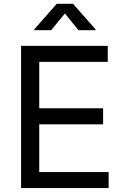

<svg xmlns="http://www.w3.org/2000/svg" viewBox="-20 -962 641 982"><path d="M87.9 -727.5H531.2V-645.5H180.7V-408.2H507.3V-326.2H180.7V-82H535.6V0H87.9ZM155.3 -807.6V-812L270 -942.4H353.5L468.8 -812V-807.6H381.3L312 -893.1L241.7 -807.6Z"/></svg>

Font: Inter RS Variable
Style: Regular
Weight: 400
Designer: Rasmus Andersson (customised by Maria Ramos and Noel Pretorius)
Foundry: rsms
Version: Version 3.001;Glyphs 3.2.3 (3260)